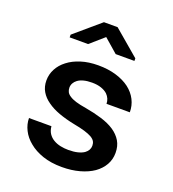

<svg xmlns="http://www.w3.org/2000/svg" viewBox="-138 -858 876 974"><g transform="rotate(20 300.0 -371.0)"><path d="M415 -144Q415 -131.8 409.2 -121.3Q403.3 -110.8 392.1 -102.5Q378.9 -93.3 357.7 -87.9Q336.4 -82.5 307.6 -82.5Q285.6 -82.5 264.4 -86.9Q243.2 -91.3 226.1 -101.6Q209.5 -111.3 198.7 -127.4Q188 -143.6 186 -166.5H64.9Q64.9 -133.8 80.8 -102.1Q96.7 -70.3 127 -45.9Q157.2 -20.5 202.1 -5.1Q247.1 10.3 305.7 10.3Q357.9 10.3 401.1 -1.7Q444.3 -13.7 474.6 -34.7Q504.9 -56.2 521.5 -85.4Q538.1 -114.7 538.1 -149.9Q538.1 -187 522 -213.9Q505.9 -240.7 476.6 -260.3Q447.8 -279.3 407.2 -291.7Q366.7 -304.2 318.8 -312.5Q284.7 -317.9 262.7 -324.7Q240.7 -331.5 228 -340.3Q214.8 -348.6 209.7 -359.1Q204.6 -369.6 204.6 -381.8Q204.6 -394.5 210.7 -405.8Q216.8 -417 228 -425.3Q240.2 -434.6 259.5 -439.7Q278.8 -444.8 304.7 -444.8Q333.5 -444.8 354.5 -437.5Q375.5 -430.2 388.7 -418Q398.9 -407.7 404.3 -395.3Q409.7 -382.8 409.7 -368.7H535.6Q535.6 -404.8 519.8 -435.8Q503.9 -466.8 474.1 -489.7Q444.3 -512.2 401.4 -525.1Q358.4 -538.1 304.7 -538.1Q253.4 -538.1 212.2 -525.1Q170.9 -512.2 142.1 -489.7Q113.3 -467.8 97.9 -438.5Q82.5 -409.2 82.5 -376.5Q82.5 -342.8 97.7 -317.1Q112.8 -291.5 140.1 -272.5Q167 -252.9 205.1 -239Q243.2 -225.1 289.6 -215.8Q326.2 -209 350.3 -201.7Q374.5 -194.3 389.2 -186Q403.8 -177.2 409.4 -167.2Q415 -157.2 415 -144ZM468.3 -635.3 329.6 -753.4H255.9L118.7 -636.2V-621.6H218.3L292.5 -686.5L367.2 -621.6H468.3Z"/></g></svg>

Font: Roboto Mono SemiBold
Style: Regular
Weight: 600
Monospace: yes
Designer: Google
Version: Version 3.000